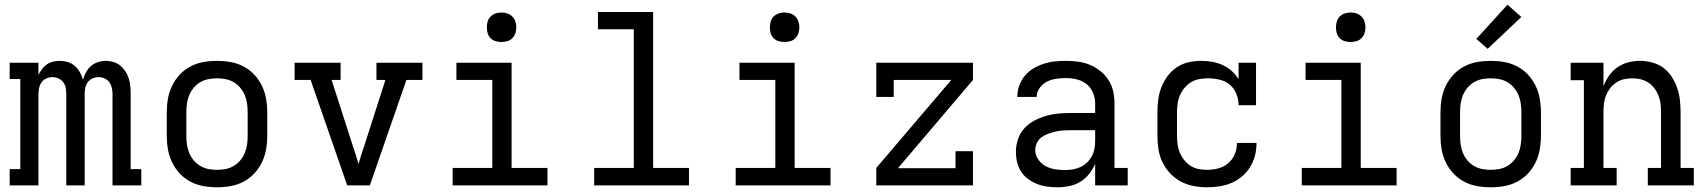

<svg xmlns="http://www.w3.org/2000/svg" viewBox="-20 -786 7240 814"><path d="M21 0V-69H66V-451H21V-520H143V-468Q149 -481 158 -493Q167 -505 178.5 -513Q190 -521 204.5 -524.5Q219 -528 233 -528Q250 -528 267 -523Q284 -518 297 -506.5Q310 -495 318.5 -480Q327 -465 332 -448Q336 -464 344.5 -479.5Q353 -495 365.5 -506Q378 -517 395 -522.5Q412 -528 429 -528Q445 -528 461.5 -523Q478 -518 490.5 -507.5Q503 -497 512 -483Q521 -469 526 -453Q531 -437 532.5 -420.5Q534 -404 534 -387V-69H579V0H457V-387Q457 -401 454 -414Q451 -427 443.5 -437.5Q436 -448 423.5 -453.5Q411 -459 398 -459Q385 -459 372.5 -453.5Q360 -448 352 -437.5Q344 -427 341.5 -414Q339 -401 339 -387V0H261V-387Q261 -401 258.5 -414Q256 -427 248 -437.5Q240 -448 227.5 -453.5Q215 -459 202 -459Q189 -459 176.5 -453.5Q164 -448 156.5 -437.5Q149 -427 146 -414Q143 -401 143 -387V0Z M900 8Q871 8 842.5 3Q814 -2 788 -15.5Q762 -29 742 -50.5Q722 -72 709.5 -98Q697 -124 692 -152.5Q687 -181 687 -210V-310Q687 -339 692 -367.5Q697 -396 709.5 -422Q722 -448 742 -469.5Q762 -491 788 -504.5Q814 -518 842.5 -523Q871 -528 900 -528Q929 -528 957.5 -523Q986 -518 1012 -504.5Q1038 -491 1058 -469.5Q1078 -448 1090.5 -422Q1103 -396 1108 -367.5Q1113 -339 1113 -310V-210Q1113 -181 1108 -152.5Q1103 -124 1090.5 -98Q1078 -72 1058 -50.5Q1038 -29 1012 -15.5Q986 -2 957.5 3Q929 8 900 8ZM900 -66Q918 -66 936.5 -69.5Q955 -73 971 -82.5Q987 -92 999 -106.5Q1011 -121 1018 -138Q1025 -155 1027.5 -173.5Q1030 -192 1030 -210V-310Q1030 -328 1027.5 -346.5Q1025 -365 1018 -382Q1011 -399 999 -413.5Q987 -428 971 -437.5Q955 -447 936.5 -450.5Q918 -454 900 -454Q882 -454 863.5 -450.5Q845 -447 829 -437.5Q813 -428 801 -413.5Q789 -399 782 -382Q775 -365 772.5 -346.5Q770 -328 770 -310V-210Q770 -192 772.5 -173.5Q775 -155 782 -138Q789 -121 801 -106.5Q813 -92 829 -82.5Q845 -73 863.5 -69.5Q882 -66 900 -66Z M1452 0 1297 -447H1229V-520H1424V-447H1386L1474 -173Q1481 -153 1487.5 -132.5Q1494 -112 1500 -91Q1506 -112 1512.5 -132.5Q1519 -153 1526 -173L1614 -447H1576V-520H1771V-447H1703L1548 0Z M1899 0V-74H2067V-447H1915V-520H2149V-74H2301V0ZM2106 -608Q2093 -608 2081 -611.5Q2069 -615 2060 -624Q2051 -633 2047.5 -645Q2044 -657 2044 -670Q2044 -683 2047.5 -695Q2051 -707 2060 -716Q2069 -725 2081 -729Q2093 -733 2106 -733Q2119 -733 2131 -729Q2143 -725 2152 -716Q2161 -707 2165 -695Q2169 -683 2169 -670Q2169 -657 2165 -645Q2161 -633 2152 -624Q2143 -615 2131 -611.5Q2119 -608 2106 -608Z M2499 0V-74H2667V-662H2515V-735H2749V-74H2901V0Z M3099 0V-74H3267V-447H3115V-520H3349V-74H3501V0ZM3306 -608Q3293 -608 3281 -611.5Q3269 -615 3260 -624Q3251 -633 3247.5 -645Q3244 -657 3244 -670Q3244 -683 3247.5 -695Q3251 -707 3260 -716Q3269 -725 3281 -729Q3293 -733 3306 -733Q3319 -733 3331 -729Q3343 -725 3352 -716Q3361 -707 3365 -695Q3369 -683 3369 -670Q3369 -657 3365 -645Q3361 -633 3352 -624Q3343 -615 3331 -611.5Q3319 -608 3306 -608Z M3695 0V-74L4013 -447H3769V-375H3695V-520H4105V-447L3787 -73H4031V-145H4105V0Z M4463 8Q4441 8 4419 5Q4397 2 4377 -6Q4357 -14 4339 -27Q4321 -40 4309 -58.5Q4297 -77 4292 -98.5Q4287 -120 4287 -142Q4287 -169 4295.5 -195Q4304 -221 4322 -241Q4340 -261 4364 -274Q4388 -287 4414 -294.5Q4440 -302 4467 -304.5Q4494 -307 4520 -307H4623V-347Q4623 -370 4614 -392.5Q4605 -415 4586.5 -429.5Q4568 -444 4545 -449.5Q4522 -455 4499 -455Q4478 -455 4457.5 -452Q4437 -449 4419 -440Q4401 -431 4388 -413.5Q4375 -396 4375 -376V-375H4293V-377Q4293 -401 4301.5 -424Q4310 -447 4325 -465Q4340 -483 4361 -495.5Q4382 -508 4404.5 -515.5Q4427 -523 4451 -525.5Q4475 -528 4499 -528Q4525 -528 4551 -524.5Q4577 -521 4601 -511Q4625 -501 4645.5 -484.5Q4666 -468 4680 -446Q4694 -424 4699.5 -398.5Q4705 -373 4705 -347V-74H4761V0H4623V-91Q4613 -68 4597 -48Q4581 -28 4559.5 -15Q4538 -2 4513 3Q4488 8 4463 8ZM4495 -65Q4512 -65 4529 -68Q4546 -71 4561 -78Q4576 -85 4588.5 -97Q4601 -109 4609 -124Q4617 -139 4620 -155.5Q4623 -172 4623 -189V-234H4521Q4504 -234 4488 -233Q4472 -232 4456.5 -228.5Q4441 -225 4425.5 -219.5Q4410 -214 4397 -205Q4384 -196 4376.5 -181Q4369 -166 4369 -150Q4369 -129 4381.5 -110.5Q4394 -92 4412.5 -82Q4431 -72 4452.5 -68.5Q4474 -65 4495 -65Z M5097 8Q5069 8 5040 2.5Q5011 -3 4986 -16.5Q4961 -30 4941 -51Q4921 -72 4908.5 -98Q4896 -124 4891.5 -152.5Q4887 -181 4887 -210V-310Q4887 -337 4890.5 -364Q4894 -391 4904 -416.5Q4914 -442 4930.5 -464Q4947 -486 4969.5 -501Q4992 -516 5018.5 -522Q5045 -528 5072 -528Q5095 -528 5118.5 -524Q5142 -520 5163 -510.5Q5184 -501 5201.5 -485.5Q5219 -470 5231 -450V-520H5305V-340H5231Q5231 -365 5221.5 -388.5Q5212 -412 5193 -427.5Q5174 -443 5149.5 -448.5Q5125 -454 5100 -454Q5082 -454 5063.5 -450.5Q5045 -447 5029.5 -437.5Q5014 -428 5002 -413.5Q4990 -399 4982.5 -382Q4975 -365 4972.5 -346.5Q4970 -328 4970 -310V-210Q4970 -192 4972.5 -173.5Q4975 -155 4982 -138.5Q4989 -122 5000.5 -107.5Q5012 -93 5027.5 -83Q5043 -73 5061 -69.5Q5079 -66 5097 -66Q5121 -66 5144.5 -72Q5168 -78 5186.5 -93.5Q5205 -109 5214.5 -131.5Q5224 -154 5224 -178V-180H5307V-177Q5307 -150 5300 -124.5Q5293 -99 5279 -76.5Q5265 -54 5244.5 -37Q5224 -20 5200 -10Q5176 0 5150 4Q5124 8 5097 8Z M5499 0V-74H5667V-447H5515V-520H5749V-74H5901V0ZM5706 -608Q5693 -608 5681 -611.5Q5669 -615 5660 -624Q5651 -633 5647.5 -645Q5644 -657 5644 -670Q5644 -683 5647.5 -695Q5651 -707 5660 -716Q5669 -725 5681 -729Q5693 -733 5706 -733Q5719 -733 5731 -729Q5743 -725 5752 -716Q5761 -707 5765 -695Q5769 -683 5769 -670Q5769 -657 5765 -645Q5761 -633 5752 -624Q5743 -615 5731 -611.5Q5719 -608 5706 -608Z M6300 8Q6271 8 6242.5 3Q6214 -2 6188 -15.5Q6162 -29 6142 -50.5Q6122 -72 6109.5 -98Q6097 -124 6092 -152.5Q6087 -181 6087 -210V-310Q6087 -339 6092 -367.5Q6097 -396 6109.5 -422Q6122 -448 6142 -469.5Q6162 -491 6188 -504.5Q6214 -518 6242.5 -523Q6271 -528 6300 -528Q6329 -528 6357.5 -523Q6386 -518 6412 -504.5Q6438 -491 6458 -469.5Q6478 -448 6490.5 -422Q6503 -396 6508 -367.5Q6513 -339 6513 -310V-210Q6513 -181 6508 -152.5Q6503 -124 6490.5 -98Q6478 -72 6458 -50.5Q6438 -29 6412 -15.5Q6386 -2 6357.5 3Q6329 8 6300 8ZM6300 -66Q6318 -66 6336.5 -69.5Q6355 -73 6371 -82.5Q6387 -92 6399 -106.5Q6411 -121 6418 -138Q6425 -155 6427.5 -173.5Q6430 -192 6430 -210V-310Q6430 -328 6427.5 -346.5Q6425 -365 6418 -382Q6411 -399 6399 -413.5Q6387 -428 6371 -437.5Q6355 -447 6336.5 -450.5Q6318 -454 6300 -454Q6282 -454 6263.5 -450.5Q6245 -447 6229 -437.5Q6213 -428 6201 -413.5Q6189 -399 6182 -382Q6175 -365 6172.5 -346.5Q6170 -328 6170 -310V-210Q6170 -192 6172.5 -173.5Q6175 -155 6182 -138Q6189 -121 6201 -106.5Q6213 -92 6229 -82.5Q6245 -73 6263.5 -69.5Q6282 -66 6300 -66ZM6287 -579 6239 -621 6371 -766 6430 -714Z M6834 0H6639V-74H6695V-446H6639V-520H6778V-420Q6787 -444 6801.5 -465Q6816 -486 6837 -500.5Q6858 -515 6882.5 -521.5Q6907 -528 6933 -528Q6959 -528 6985 -521Q7011 -514 7032 -498.5Q7053 -483 7067.5 -460.5Q7082 -438 7090.5 -413.5Q7099 -389 7102 -362.5Q7105 -336 7105 -310V-74H7161V0H6966V-74H7022V-310Q7022 -328 7020 -346Q7018 -364 7011.5 -380.5Q7005 -397 6994 -411.5Q6983 -426 6968 -436Q6953 -446 6935.5 -450Q6918 -454 6900 -454Q6882 -454 6864.5 -450Q6847 -446 6832 -436Q6817 -426 6806 -411.5Q6795 -397 6788.5 -380.5Q6782 -364 6780 -346Q6778 -328 6778 -310V-74H6834Z"/></svg>

Font: Iosevka HT Extended
Style: Regular
Weight: 400
Width: 7
Monospace: yes
Designer: Belleve Invis
Foundry: Belleve Invis
Version: Version 32.3.0; ttfautohint (v1.8.4)